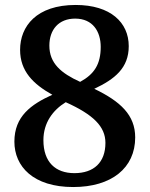

<svg xmlns="http://www.w3.org/2000/svg" viewBox="-20 -744 603 774"><path d="M275 10C430 10 525 -67 525 -190C525 -280 466 -335 360 -386C443 -425 499 -470 499 -558C499 -653 426 -724 285 -724C127 -724 61 -638 61 -543C61 -457 114 -405 191 -362C105 -323 38 -275 38 -173C38 -73 114 10 275 10ZM303 -414C226 -449 179 -489 179 -560C179 -625 217 -669 283 -669C354 -669 386 -617 386 -555C386 -485 360 -445 303 -414ZM280 -46C204 -46 155 -90 155 -179C155 -249 193 -300 245 -332C356 -282 405 -234 405 -168C405 -89 358 -46 280 -46Z"/></svg>

Font: Noto Serif Sinhala SemiBold
Style: Regular
Weight: 600
Designer: Jelle Bosma - Monotype Design Team
Foundry: Monotype Imaging Inc.
Version: Version 2.007